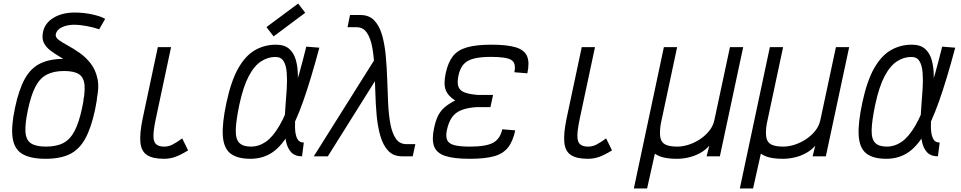

<svg xmlns="http://www.w3.org/2000/svg" viewBox="-20 -885 5440 1087"><path d="M238 14Q151 14 105.5 -14Q60 -42 51.2 -105.8Q42.5 -169.5 65 -275Q87 -378.5 120.5 -438.8Q154 -499 207.8 -525.5Q261.5 -552 345 -552Q432.5 -552 477.8 -524Q523 -496 531.8 -432.8Q540.5 -369.5 518 -263Q496 -160.5 462.5 -99.8Q429 -39 375.5 -12.5Q322 14 238 14ZM240 -55Q300 -55 338.8 -75.5Q377.5 -96 402.5 -144Q427.5 -192 445 -275Q462 -355 458.8 -400.5Q455.5 -446 427.8 -464.5Q400 -483 343 -483Q283.5 -483 244.5 -462.5Q205.5 -442 180.5 -394Q155.5 -346 138 -263Q121 -183 124.2 -137.5Q127.5 -92 155.5 -73.5Q183.5 -55 240 -55ZM452 -319Q466 -374.5 458.2 -413.2Q450.5 -452 429 -479.2Q407.5 -506.5 378.2 -526.2Q349 -546 319 -563.5Q289 -581 264.5 -599.8Q240 -618.5 228 -643.2Q216 -668 223.5 -704Q234.5 -755.5 283.8 -784.8Q333 -814 404 -814Q452 -814 499.5 -804Q547 -794 575.5 -778.5L541.5 -719Q508 -731 468 -738Q428 -745 402 -745Q359.5 -745 330.2 -730.5Q301 -716 296 -692Q292 -674.5 312 -659.5Q332 -644.5 364 -627.2Q396 -610 431 -585.5Q466 -561 493.8 -525.2Q521.5 -489.5 532.2 -437.8Q543 -386 525 -313Z M908 14Q844.5 14 812 -7.5Q779.5 -29 774.8 -79.5Q770 -130 788 -215.5L873.5 -618H948.5L861.5 -209.5Q849 -150 848.8 -116.2Q848.5 -82.5 863.5 -68.8Q878.5 -55 910 -55Q933 -55 954.8 -65.5Q976.5 -76 1011.5 -101.5L1045 -33.5Q999.5 -6 970 4Q940.5 14 908 14Z M1700 -78 1690 0Q1649.5 0 1628 -23.5Q1606.5 -47 1598.8 -87.2Q1591 -127.5 1591.2 -177.5Q1591.5 -227.5 1596 -281Q1600.5 -334.5 1603.5 -384.5Q1606.5 -434.5 1603.2 -474.8Q1600 -515 1585.5 -538.8Q1571 -562.5 1540 -562.5Q1498 -563 1459 -538.2Q1420 -513.5 1388.5 -454.2Q1357 -395 1335 -292Q1316 -201 1314.8 -149.5Q1313.5 -98 1334.5 -76.5Q1355.5 -55 1400 -55Q1445.5 -55 1485.2 -82.5Q1525 -110 1562.5 -174.5Q1600 -239 1637 -348.2Q1674 -457.5 1714 -621L1788 -615Q1739.5 -433.5 1696.5 -312Q1653.5 -190.5 1609 -119Q1564.5 -47.5 1513.5 -16.8Q1462.5 14 1398 14Q1322.5 14 1284.2 -16.5Q1246 -47 1241.5 -117Q1237 -187 1262 -304Q1288.5 -427.5 1329.2 -499Q1370 -570.5 1423.8 -601.2Q1477.5 -632 1542 -632Q1590 -632 1616.8 -608.8Q1643.5 -585.5 1654.8 -545.8Q1666 -506 1666.5 -457Q1667 -408 1662.5 -355Q1658 -302 1653.8 -253Q1649.5 -204 1650.2 -164.2Q1651 -124.5 1662 -101.2Q1673 -78 1700 -78ZM1529 -679 1488.5 -731.5 1668 -865 1708 -812.5Z M2257.5 0Q2207.5 0 2178.2 -31Q2149 -62 2133.8 -114Q2118.5 -166 2112.5 -231Q2106.5 -296 2104.8 -365.5Q2103 -435 2100 -500Q2097 -565 2087.5 -617Q2078 -669 2057 -700Q2036 -731 1998 -731H1947.5L1961.5 -800H2021Q2070 -800 2099.2 -769Q2128.5 -738 2143.2 -686Q2158 -634 2164 -569Q2170 -504 2172.2 -434.5Q2174.5 -365 2177.5 -300Q2180.5 -235 2190.2 -183Q2200 -131 2221.2 -100Q2242.5 -69 2281 -69H2331.5L2316.5 0ZM1756.5 0 2128.5 -592 2137.5 -481 1836 0Z M2638.5 14Q2549.5 14 2500.5 -2.2Q2451.5 -18.5 2437.5 -56.8Q2423.5 -95 2437.5 -160Q2446 -200.5 2459.2 -228Q2472.5 -255.5 2495.8 -276.2Q2519 -297 2557 -316Q2516 -342 2503.2 -376Q2490.5 -410 2503.5 -471Q2517 -533 2544.8 -567.8Q2572.5 -602.5 2624.8 -617.2Q2677 -632 2762.5 -632Q2852.5 -632 2901 -616.8Q2949.5 -601.5 2964.2 -566.2Q2979 -531 2965.5 -470L2892 -476Q2903 -527.5 2875.2 -545.2Q2847.5 -563 2760.5 -563Q2700 -563 2662.2 -553.2Q2624.5 -543.5 2604.5 -520.8Q2584.5 -498 2576 -459Q2567.5 -420 2574.5 -396.8Q2581.5 -373.5 2608.2 -362.5Q2635 -351.5 2686 -347.5H2771.5L2756.5 -278.5H2677.5Q2625 -275 2591.2 -261.2Q2557.5 -247.5 2538.5 -220.2Q2519.5 -193 2510 -148Q2502.5 -112 2511.8 -91.8Q2521 -71.5 2552 -63.2Q2583 -55 2640.5 -55Q2732 -55 2772 -77Q2812 -99 2823.5 -153L2897 -147Q2884 -85 2856 -49.8Q2828 -14.5 2776.5 -0.2Q2725 14 2638.5 14Z M3308 14Q3244.5 14 3212 -7.5Q3179.5 -29 3174.8 -79.5Q3170 -130 3188 -215.5L3273.5 -618H3348.5L3261.5 -209.5Q3249 -150 3248.8 -116.2Q3248.5 -82.5 3263.5 -68.8Q3278.5 -55 3310 -55Q3333 -55 3354.8 -65.5Q3376.5 -76 3411.5 -101.5L3445 -33.5Q3399.5 -6 3370 4Q3340.5 14 3308 14Z M3568.5 182 3738.5 -618H3813.5L3721 -184Q3713 -133.5 3718.8 -105.5Q3724.5 -77.5 3748 -66.2Q3771.5 -55 3815 -55Q3845 -55 3878.8 -65.8Q3912.5 -76.5 3943 -96.8Q3973.5 -117 3995.5 -144.5Q4017.5 -172 4024.5 -205.5L4112.5 -618H4187.5L4055.5 0H3980.5L3995.5 -60Q3973 -34.5 3942.8 -18Q3912.5 -1.5 3879 6.2Q3845.5 14 3813 14Q3768.5 14 3738 6.8Q3707.5 -0.5 3687.5 -15L3643.5 182Z M4168.5 182 4338.5 -618H4413.5L4321 -184Q4313 -133.5 4318.8 -105.5Q4324.5 -77.5 4348 -66.2Q4371.5 -55 4415 -55Q4445 -55 4478.8 -65.8Q4512.5 -76.5 4543 -96.8Q4573.5 -117 4595.5 -144.5Q4617.5 -172 4624.5 -205.5L4712.5 -618H4787.5L4655.5 0H4580.5L4595.5 -60Q4573 -34.5 4542.8 -18Q4512.5 -1.5 4479 6.2Q4445.5 14 4413 14Q4368.5 14 4338 6.8Q4307.5 -0.5 4287.5 -15L4243.5 182Z M5300 -78 5290 0Q5249.5 0 5228 -23.5Q5206.5 -47 5198.8 -87.2Q5191 -127.5 5191.2 -177.5Q5191.5 -227.5 5196 -281Q5200.5 -334.5 5203.5 -384.5Q5206.5 -434.5 5203.2 -474.8Q5200 -515 5185.5 -538.8Q5171 -562.5 5140 -562.5Q5098 -563 5059 -538.2Q5020 -513.5 4988.5 -454.2Q4957 -395 4935 -292Q4916 -201 4914.8 -149.5Q4913.5 -98 4934.5 -76.5Q4955.5 -55 5000 -55Q5045.5 -55 5085.2 -82.5Q5125 -110 5162.5 -174.5Q5200 -239 5237 -348.2Q5274 -457.5 5314 -621L5388 -615Q5339.5 -433.5 5296.5 -312Q5253.5 -190.5 5209 -119Q5164.5 -47.5 5113.5 -16.8Q5062.5 14 4998 14Q4922.5 14 4884.2 -16.5Q4846 -47 4841.5 -117Q4837 -187 4862 -304Q4888.5 -427.5 4929.2 -499Q4970 -570.5 5023.8 -601.2Q5077.5 -632 5142 -632Q5190 -632 5216.8 -608.8Q5243.5 -585.5 5254.8 -545.8Q5266 -506 5266.5 -457Q5267 -408 5262.5 -355Q5258 -302 5253.8 -253Q5249.5 -204 5250.2 -164.2Q5251 -124.5 5262 -101.2Q5273 -78 5300 -78Z"/></svg>

Font: Victor Mono Thin
Style: Italic
Weight: 100
Italic angle: -12°
Monospace: yes
Designer: Rune Bjørnerås
Version: Version 1.561;gftools[0.9.30]